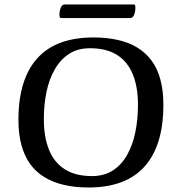

<svg xmlns="http://www.w3.org/2000/svg" viewBox="-20 -818 793 851"><path d="M372.1 13Q312.7 13 263.6 1.6Q214.5 -9.8 176.8 -32.8Q139 -55.7 113.5 -91.2Q88.1 -126.7 74.9 -175.2Q61.7 -223.7 61.7 -286.1Q61.7 -379.1 83.4 -447.6Q105 -516 147.1 -561.6Q189.1 -607.1 251.1 -629.6Q313 -652 394 -652Q453.5 -652 502.4 -640.9Q551.4 -629.9 589.1 -606.7Q626.9 -583.6 652.5 -548.4Q678.1 -513.3 691.1 -464.8Q704.1 -416.3 704.1 -353.9Q704.1 -260.9 682.5 -192.3Q660.9 -123.6 618.8 -77.8Q576.8 -31.9 514.8 -9.4Q452.8 13 372.1 13ZM387.4 -37.6Q441.5 -37.6 480.1 -62.4Q518.6 -87.3 543.5 -131.4Q568.3 -175.5 579.9 -232.5Q591.5 -289.4 591.5 -353.4Q591.5 -432.2 568.8 -488.2Q546.1 -544.2 499.4 -574.2Q452.6 -604.2 378.5 -604.2Q324.6 -604.2 286.1 -579.2Q247.6 -554.2 222.6 -510.2Q197.5 -466.3 185.9 -409.8Q174.3 -353.3 174.3 -289.4Q174.3 -211 197.1 -154.5Q219.8 -97.9 267 -67.8Q314.3 -37.6 387.4 -37.6ZM253.2 -737.8Q248.2 -737.8 245.9 -740.2Q243.6 -742.7 243.6 -752.1Q243.6 -770.1 249.4 -784.2Q255.2 -798.3 267.5 -798.3H570.4Q575.7 -798.3 577.8 -795.9Q580 -793.5 580 -784.1Q580 -765.4 574.2 -751.6Q568.4 -737.8 556 -737.8Z"/></svg>

Font: Briem Hand Thin
Style: Regular
Weight: 100
Designer: Gunnlaugur SE Briem, Eben Sorkin
Foundry: Sorkin Type Co.
Version: Version 1.003